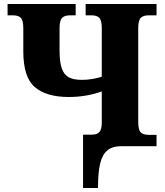

<svg xmlns="http://www.w3.org/2000/svg" viewBox="-20 -734 830 964"><path d="M397 -58H442Q468 -58 479.5 -71.5Q491 -85 491 -119V-275Q413 -247 325 -247Q213 -247 155 -296.5Q97 -346 97 -476V-591Q97 -631 85 -644Q73 -657 45 -657H18V-714H360V-657H331Q304 -657 291.5 -644Q279 -631 279 -592V-481Q279 -423 290 -391Q301 -359 325 -346Q349 -333 392 -333Q420 -333 447 -338Q474 -343 491 -349V-592Q491 -631 479 -644Q467 -657 440 -657H410V-714H766V-657H726Q699 -657 686.5 -644Q674 -631 674 -592V-123Q674 -83 686 -70Q698 -57 726 -57H766V0H589Q544 0 518.5 21.5Q493 43 482.5 88.5Q472 134 472 210H397Z"/></svg>

Font: Noto Serif ExtraBold
Style: Regular
Weight: 800
Designer: Monotype Design Team
Foundry: Monotype Imaging Inc.
Version: Version 1.001